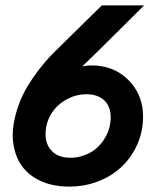

<svg xmlns="http://www.w3.org/2000/svg" viewBox="-20 -680 579 712"><path d="M237.5 12Q181.5 12 138.8 -5.5Q96 -23 69.2 -54.2Q42.5 -85.5 33 -129Q27.5 -152 27 -177Q27 -198.5 31 -222.5Q44.5 -297.5 82.2 -360.2Q120 -423 173 -478.5L357.5 -660H514.5Q296 -443 285 -433.5Q303.5 -437.5 317.5 -437.5Q410.5 -437.5 466.5 -372Q510.5 -321 510.5 -247Q510.5 -176.5 474.5 -116Q425.5 -35 334.5 -4Q289.5 12 237.5 12ZM241.5 -95Q269.5 -95 294.5 -105Q342.5 -122 370.5 -170.5Q390.5 -205.5 390.5 -245.5Q390.5 -278.5 373 -301Q348 -330.5 301 -330.5Q274 -330.5 249 -321.5Q195.5 -300.5 169.5 -257Q148.5 -221 149 -181Q149 -149 166.5 -126.5Q190.5 -95 241.5 -95Z"/></svg>

Font: Lucymar Sans SemiBold
Style: Italic
Weight: 600
Italic angle: -10°
Foundry: The League of Moveable Type (original font) / Main changes by Cristiano Sobral with portions from Mirco Monsees
Version: Version 2.00;August 30, 2020;FontCreator 13.0.0.2681 64-bit